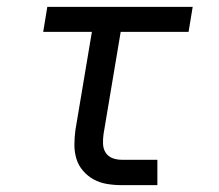

<svg xmlns="http://www.w3.org/2000/svg" viewBox="-20 -540 640 560"><path d="M335 0Q313 0 292 -3.5Q271 -7 253.5 -16.5Q236 -26 222.5 -41.5Q209 -57 203 -76.5Q197 -96 197 -117.5Q197 -139 200 -161L248 -447H106L118 -520H542L530 -447H332L282 -149Q280 -135 280.5 -120.5Q281 -106 288 -95Q295 -84 307.5 -79Q320 -74 335 -74H439V0Z"/></svg>

Font: Iosevka Custom Oblique
Style: Regular
Weight: 400
Italic angle: -9°
Designer: Belleve Invis
Foundry: Belleve Invis
Version: Version 27.0.1